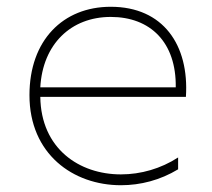

<svg xmlns="http://www.w3.org/2000/svg" viewBox="-20 -543 626 567"><path d="M337 4C395 4 453 -11 506 -43V-78C455 -45 396 -28 337 -28C214 -28 101 -104 99 -257H529C539 -410 462 -523 307 -523C166 -523 67 -424 67 -262C67 -88 196 4 337 4ZM499 -285H99C106 -413 190 -493 307 -493C424 -493 501 -418 499 -285Z"/></svg>

Font: Chess Sans ExtraLight
Style: Regular
Weight: 275
Designer: Wolf Bōese
Foundry: Wolf Bōese
Version: Version 7.223;Glyphs 3.3 (3306)